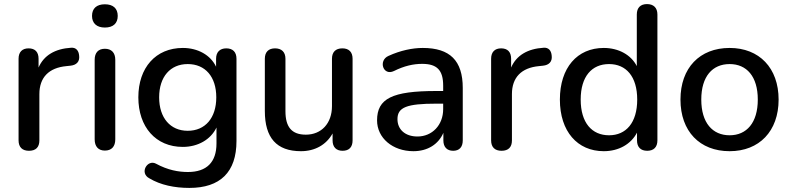

<svg xmlns="http://www.w3.org/2000/svg" viewBox="-20 -732 3878 941"><path d="M122 7C156 7 173 -11 173 -44V-271C173 -352 219 -400 306 -408L325 -410C355 -413 371 -430 368 -458C366 -486 351 -500 328 -498C250 -493 195 -461 169 -401V-444C169 -477 152 -495 120 -495C89 -495 71 -477 71 -444V-44C71 -11 89 7 122 7Z M494 -597C535 -597 557 -618 557 -654C557 -691 534 -711 494 -711C454 -711 431 -691 431 -654C431 -618 454 -597 494 -597ZM494 6C527 6 545 -14 545 -49V-439C545 -474 526 -493 494 -493C462 -493 444 -474 444 -439V-49C444 -14 462 6 494 6Z M908 189C1059 189 1139 112 1139 -41V-444C1139 -477 1121 -495 1089 -495C1058 -495 1039 -477 1039 -444V-405C1012 -462 950 -497 876 -497C743 -497 658 -400 658 -255C658 -110 743 -12 876 -12C950 -12 1013 -48 1041 -107V-29C1041 63 993 111 901 111C855 111 803 102 744 70C702 48 662 116 712 142C767 175 836 189 908 189ZM900 -91C815 -91 760 -154 760 -255C760 -356 815 -418 900 -418C986 -418 1040 -356 1040 -255C1040 -154 986 -91 900 -91Z M1455 9C1523 9 1579 -22 1610 -78V-44C1610 -11 1628 7 1659 7C1691 7 1708 -11 1708 -44V-444C1708 -477 1690 -495 1658 -495C1625 -495 1607 -477 1607 -444V-212C1607 -127 1555 -72 1479 -72C1410 -72 1379 -109 1379 -187V-444C1379 -477 1360 -495 1328 -495C1296 -495 1278 -477 1278 -444V-188C1278 -57 1335 9 1455 9Z M2006 9C2076 9 2129 -25 2153 -81V-44C2153 -11 2171 7 2201 7C2231 7 2248 -11 2248 -44V-301C2248 -435 2185 -497 2052 -497C2002 -497 1943 -485 1884 -458C1833 -436 1857 -358 1911 -384C1961 -409 2006 -419 2049 -419C2122 -419 2152 -388 2152 -312V-286H2118C1902 -286 1828 -249 1828 -142C1828 -56 1904 9 2006 9ZM2026 -63C1965 -63 1928 -98 1928 -148C1928 -206 1973 -224 2119 -224H2152V-197C2152 -119 2098 -63 2026 -63Z M2438 7C2472 7 2489 -11 2489 -44V-271C2489 -352 2535 -400 2622 -408L2641 -410C2671 -413 2687 -430 2684 -458C2682 -486 2667 -500 2644 -498C2566 -493 2511 -461 2485 -401V-444C2485 -477 2468 -495 2436 -495C2405 -495 2387 -477 2387 -444V-44C2387 -11 2405 7 2438 7Z M2939 9C3013 9 3073 -26 3102 -82V-44C3102 -11 3120 7 3152 7C3184 7 3202 -11 3202 -44V-661C3202 -694 3183 -712 3151 -712C3119 -712 3101 -694 3101 -661V-408C3073 -463 3012 -497 2939 -497C2809 -497 2724 -400 2724 -244C2724 -88 2810 9 2939 9ZM2965 -69C2881 -69 2826 -130 2826 -244C2826 -358 2881 -418 2965 -418C3048 -418 3103 -358 3103 -244C3103 -130 3048 -69 2965 -69Z M3556 9C3701 9 3796 -89 3796 -244C3796 -399 3701 -497 3556 -497C3409 -497 3315 -399 3315 -244C3315 -89 3409 9 3556 9ZM3556 -69C3472 -69 3417 -130 3417 -244C3417 -358 3472 -418 3556 -418C3639 -418 3694 -358 3694 -244C3694 -130 3639 -69 3556 -69Z"/></svg>

Font: Nunito SemiBold
Style: Regular
Weight: 600
Designer: Vernon Adams
Foundry: Vernon Adams
Version: Version 3.602